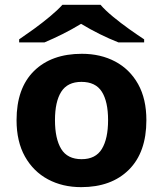

<svg xmlns="http://www.w3.org/2000/svg" viewBox="-20 -768 679 798"><path d="M588.4 -268.6Q588.4 -134.8 515.6 -62.5Q442.9 9.8 317.4 9.8Q239.7 9.8 179.2 -22.7Q118.7 -55.2 83.7 -117.4Q48.8 -179.7 48.8 -268.6Q48.8 -401.4 121.3 -472.9Q193.8 -544.4 320.3 -544.4Q398.4 -544.4 459 -512.2Q519.5 -480 554 -418.5Q588.4 -356.9 588.4 -268.6ZM208.5 -268.6Q208.5 -191.4 234.4 -148.9Q260.3 -106.4 319.3 -106.4Q377.4 -106.4 403.3 -148.9Q429.2 -191.4 429.2 -268.6Q429.2 -345.7 403.3 -386.7Q377.4 -427.7 318.4 -427.7Q260.7 -427.7 234.6 -386.7Q208.5 -345.7 208.5 -268.6ZM239.3 -748H397.9Q416.5 -726.1 449 -699.2Q481.4 -672.4 516.8 -647.2Q552.2 -622.1 579.1 -604.5V-591.8H472.2Q395 -622.1 316.9 -668.9Q278.3 -645.5 240.7 -626.7Q203.1 -607.9 165 -591.8H59.6V-604.5Q86.4 -622.6 121.1 -647.7Q155.8 -672.9 187.7 -699.5Q219.7 -726.1 239.3 -748Z"/></svg>

Font: Lunasima
Style: Bold
Weight: 700
Designer: The DocRepair Project, Monotype Design Team
Foundry: Google
Version: Version 2.009